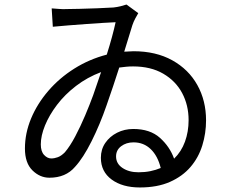

<svg xmlns="http://www.w3.org/2000/svg" viewBox="-20 -786 1040 847"><path d="M426 -468Q365 -445 315.5 -407Q266 -369 231.5 -323.5Q197 -278 178.5 -232.5Q160 -187 160 -149Q160 -118 174.5 -102.5Q189 -87 206 -87Q220 -87 235 -92.5Q250 -98 266 -114Q289 -141 312 -184.5Q335 -228 355.5 -276.5Q376 -325 391 -366ZM208 -749Q224 -748 242 -746.5Q260 -745 273 -746Q293 -746 330.5 -747Q368 -748 409.5 -749.5Q451 -751 481 -753Q498 -755 512 -758.5Q526 -762 538 -766L590 -728Q584 -718 576.5 -704Q569 -690 564 -675L528 -558L569 -560Q668 -560 740 -520Q812 -480 850.5 -411Q889 -342 889 -255Q889 -198 872.5 -144.5Q856 -91 820.5 -49.5Q785 -8 729.5 16.5Q674 41 597 41Q520 41 472.5 6Q425 -29 425 -90Q425 -127 444.5 -155.5Q464 -184 496.5 -200.5Q529 -217 568 -217Q642 -217 685.5 -178Q729 -139 748 -86Q780 -117 796 -161Q812 -205 812 -256Q812 -322 783.5 -375.5Q755 -429 700 -461Q645 -493 567 -493Q551 -493 536 -491.5Q521 -490 506 -488Q493 -448 479 -405.5Q465 -363 450 -321Q421 -237 384 -163Q347 -89 311 -50Q270 -2 198 -2Q156 -2 123 -34.5Q90 -67 90 -131Q90 -198 117 -263Q144 -328 193 -385Q242 -442 308 -483.5Q374 -525 451 -545Q464 -586 474 -623Q484 -660 490 -688Q469 -687 434.5 -685Q400 -683 360 -680Q320 -677 281.5 -674Q243 -671 213 -668ZM689 -45Q676 -98 645 -128Q614 -158 569 -158Q537 -158 514.5 -141Q492 -124 492 -96Q492 -64 520.5 -45Q549 -26 591 -26Q619 -26 643.5 -31Q668 -36 689 -45Z"/></svg>

Font: Go Noto Kurrent-Regular
Style: Regular
Weight: 400
Designer: Monotype Design Team
Foundry: Monotype Imaging Inc.
Version: Version 2.012; ttfautohint (v1.8.4.7-5d5b)